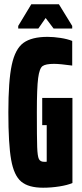

<svg xmlns="http://www.w3.org/2000/svg" viewBox="-20 -868 383 896"><path d="M19 -344Q19 -491 35 -565.5Q51 -640 89.5 -668Q128 -696 202 -696Q230 -696 262.5 -691Q295 -686 317 -677V-562Q259 -570 232 -570Q193 -570 178.5 -559.5Q164 -549 158 -503.5Q152 -458 152 -344Q152 -225 153.5 -182Q155 -139 161.5 -126Q168 -113 185 -113Q191 -113 194 -113Q197 -113 198 -113.5Q199 -114 198 -114V-284H177V-411H318V-14Q295 -4 257 2Q219 8 181 8Q113 8 79 -20.5Q45 -49 32 -122.5Q19 -196 19 -344ZM65 -735V-747L126 -848H255L317 -747V-735H230L193 -784L159 -735Z"/></svg>

Font: Saira Ultra Condensed Black
Style: Regular
Weight: 900
Width: 1
Designer: Hector Gatti with collaboration of the Omnibus-Type team
Foundry: Omnibus-Type
Version: Version 1.001; ttfautohint (v1.8)